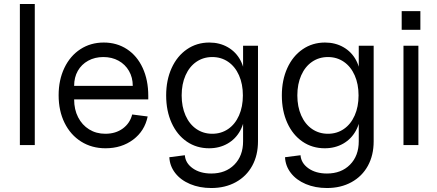

<svg xmlns="http://www.w3.org/2000/svg" viewBox="-20 -730 2200 966"><path d="M80 -710H155V0H80Z M275 -251Q275 -328 304 -388.5Q333 -449 384.5 -482.5Q436 -516 502 -516Q568 -516 619 -482.5Q670 -449 698 -388Q726 -327 726 -248V-230H353Q353 -179 373 -140Q393 -101 428.5 -79Q464 -57 510 -57Q562 -57 598 -83.5Q634 -110 645 -154L723 -144Q708 -71 650 -27.5Q592 16 511 16Q442 16 388.5 -17.5Q335 -51 305 -111.5Q275 -172 275 -251ZM500 -443Q457 -443 423.5 -424.5Q390 -406 371.5 -373.5Q353 -341 353 -298H648Q648 -340 629 -373Q610 -406 576.5 -424.5Q543 -443 500 -443Z M832 61 910 51Q913 91 950 117Q987 143 1043 143Q1115 143 1159 98.5Q1203 54 1203 -19V-500H1278V-19Q1278 51 1249 104Q1220 157 1166.5 186.5Q1113 216 1043 216Q984 216 936.5 196Q889 176 861.5 140.5Q834 105 832 61ZM816 -250Q816 -327 843.5 -387.5Q871 -448 920.5 -482Q970 -516 1033 -516Q1085 -516 1126 -492.5Q1167 -469 1189.5 -427Q1212 -385 1212 -330V-170Q1212 -116 1189 -73.5Q1166 -31 1125 -7.5Q1084 16 1032 16Q969 16 920 -17.5Q871 -51 843.5 -111.5Q816 -172 816 -250ZM1202 -250Q1202 -307 1182.5 -351Q1163 -395 1128 -419Q1093 -443 1048 -443Q1003 -443 968 -419Q933 -395 913.5 -351Q894 -307 894 -250Q894 -193 913.5 -149Q933 -105 968 -81Q1003 -57 1048 -57Q1093 -57 1128 -81Q1163 -105 1182.5 -149Q1202 -193 1202 -250Z M1414 61 1492 51Q1495 91 1532 117Q1569 143 1625 143Q1697 143 1741 98.5Q1785 54 1785 -19V-500H1860V-19Q1860 51 1831 104Q1802 157 1748.5 186.5Q1695 216 1625 216Q1566 216 1518.5 196Q1471 176 1443.5 140.5Q1416 105 1414 61ZM1398 -250Q1398 -327 1425.5 -387.5Q1453 -448 1502.5 -482Q1552 -516 1615 -516Q1667 -516 1708 -492.5Q1749 -469 1771.5 -427Q1794 -385 1794 -330V-170Q1794 -116 1771 -73.5Q1748 -31 1707 -7.5Q1666 16 1614 16Q1551 16 1502 -17.5Q1453 -51 1425.5 -111.5Q1398 -172 1398 -250ZM1784 -250Q1784 -307 1764.5 -351Q1745 -395 1710 -419Q1675 -443 1630 -443Q1585 -443 1550 -419Q1515 -395 1495.5 -351Q1476 -307 1476 -250Q1476 -193 1495.5 -149Q1515 -105 1550 -81Q1585 -57 1630 -57Q1675 -57 1710 -81Q1745 -105 1764.5 -149Q1784 -193 1784 -250Z M2010 -500H2085V0H2010ZM2001 -674H2095V-580H2001Z"/></svg>

Font: Uncut Sans Variable
Style: Regular
Weight: 400
Designer: Kasper Nordkvist
Foundry: UNCUT.wtf
Version: Version 1.303;Glyphs 3.1.2 (3151)